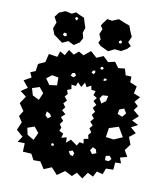

<svg xmlns="http://www.w3.org/2000/svg" viewBox="-100 -1011 942 1113"><g transform="rotate(10 371.0 -455.0)"><path d="M355 -10 311 21 275 -18 230 1 203 -40H163L144 -75L94 -78L96 -128L54 -129L77 -163L38 -197L58 -245L36 -277L56 -310L27 -352L56 -395L20 -422L58 -447L26 -486L69 -510L56 -539L86 -551L92 -594L132 -612L144 -662L195 -654L206 -688L236 -671L255 -705L287 -683L313 -706L343 -689L382 -721L419 -688L459 -705L490 -675L530 -684L554 -651L593 -655L604 -617L638 -616L637 -582L678 -565L669 -522L708 -507L681 -475L704 -453L685 -427L721 -397L686 -366L725 -346L686 -326L720 -297L685 -269L701 -226L674 -190L695 -153L654 -142L666 -110L632 -109L628 -66L585 -65L572 -30L536 -39L519 -6L486 -23L460 15L423 -12L398 12ZM472 -634 464 -643 454 -639 453 -628 464 -625ZM426 -614 413 -611 406 -600 418 -591 427 -601ZM312 -580 297 -576 290 -561 307 -553 321 -565ZM493 -579 483 -576 482 -564 493 -565 502 -572ZM222 -537 184 -544 153 -520 178 -485 222 -491ZM395 -167 408 -189 432 -185 428 -212 455 -217 450 -239 465 -257 450 -278 466 -297 448 -318 466 -338 450 -358 466 -378 449 -398 466 -419 446 -438 462 -459 440 -472 448 -497 423 -500 418 -524 393 -510 379 -535 362 -506 339 -530 330 -506 304 -510 308 -484 284 -475 292 -453 277 -435 294 -414 276 -395 291 -374 276 -354 299 -334 276 -314 293 -294 277 -273 289 -254 281 -233 306 -222 299 -196 330 -204 331 -172 356 -195ZM525 -482 492 -480 478 -459 493 -432 518 -450ZM151 -432 125 -464 82 -450 94 -409 133 -390ZM629 -426 602 -416 597 -389 625 -377 645 -400ZM210 -322 190 -332 186 -308 202 -293 220 -307ZM617 -317 561 -299 553 -245 600 -239 650 -261ZM163 -200 136 -233 95 -219 104 -179 143 -156ZM508 -165 489 -174 476 -154 491 -134 515 -143ZM264 -151 256 -157 248 -152 250 -142 262 -141ZM593 -142 571 -137V-112L593 -110L607 -125ZM389 -120 377 -135 356 -127 365 -109 382 -102ZM432 -759 415 -776 425 -797 412 -827 425 -857 412 -877 425 -897 443 -920 471 -915 509 -931 547 -915 575 -905 585 -877 600 -843 585 -809 604 -789 585 -769 552 -751 515 -755 479 -737ZM156 -777 142 -813 156 -849 139 -880 160 -908 196 -923 234 -915 258 -927 282 -915 308 -904 316 -877 326 -847 316 -817 324 -787 309 -759 277 -738 242 -755 208 -739ZM269 -901 260 -898 259 -889 268 -881 277 -892ZM542 -813 532 -805V-795L543 -793L551 -802ZM224 -798 210 -799 204 -787 215 -778 228 -784Z"/></g></svg>

Font: Rubik Gemstones
Style: Regular
Weight: 400
Designer: Hubert and Fischer, NaN
Foundry: Hubert and Fischer, NaN
Version: Version 2.200